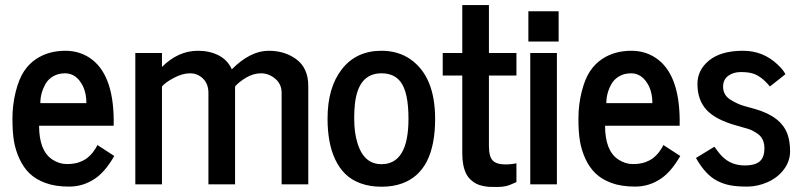

<svg xmlns="http://www.w3.org/2000/svg" viewBox="-20 -723 3151 753"><path d="M138.2 -318.4H318.8Q318.8 -356.4 305.7 -384.3Q280.3 -435.5 235.4 -435.5Q208.5 -435.5 188.2 -423.6Q168 -411.6 157.7 -392.6Q138.2 -356.9 138.2 -318.4ZM122.6 -492.2Q170.9 -523.9 236.3 -523.9Q297.9 -523.9 343.8 -487.3Q429.7 -418 425.8 -230H133.3Q133.3 -131.3 185.5 -97.2Q212.4 -79.6 241.9 -79.6Q271.5 -79.6 291 -86.9Q310.5 -94.2 322.3 -103.5Q334 -112.8 343.8 -125Q356.9 -142.1 361.8 -154.3L428.2 -111.3Q392.1 -48.3 351.1 -21.5Q305.7 8.8 251.2 8.8Q196.8 8.8 158.4 -5.4Q120.1 -19.5 95.9 -43Q71.8 -66.4 56.4 -99.9Q41 -133.3 34.9 -168.7Q28.8 -204.1 28.8 -258.1Q28.8 -312 41.5 -362.8Q54.2 -413.6 74.2 -443.6Q94.2 -473.6 122.6 -492.2Z M615.2 -460.4Q678.7 -523.9 756.3 -523.9Q802.2 -523.9 837.4 -505.9Q872.6 -487.8 889.2 -451.2Q961.9 -523.9 1033.7 -523.9Q1095.7 -523.9 1140.6 -491.7Q1189 -457 1189 -386.2V0H1084.5V-358.9Q1084.5 -393.6 1059.1 -414.6Q1033.7 -435.5 1003.7 -435.5Q973.6 -435.5 944.8 -418.2Q916 -400.9 901.9 -383.8V0H797.4V-358.9Q797.4 -394 776.1 -414.8Q754.9 -435.5 725.3 -435.5Q695.8 -435.5 662.1 -417.7Q628.4 -399.9 615.2 -383.8V0H510.7V-515.1H615.2Z M1372.1 -316.9Q1369.1 -291 1369.1 -261.2Q1369.1 -231.4 1372.1 -207.5Q1375 -183.6 1382.6 -159.7Q1390.1 -135.7 1401.9 -118.2Q1428.2 -79.1 1476.1 -79.1Q1582 -79.1 1582 -257.3Q1582 -361.8 1550.8 -402.3Q1525.4 -435.5 1476.1 -435.5Q1385.7 -435.5 1372.1 -316.9ZM1264.6 -257.8Q1264.6 -379.9 1321 -451.9Q1377.4 -523.9 1476.1 -523.9Q1541.5 -523.9 1589.4 -490.7Q1686.5 -422.9 1686.5 -257.3Q1686.5 -50.8 1557.6 -3.9Q1522 9.3 1476.3 9.3Q1430.7 9.3 1394.5 -3.9Q1358.4 -17.1 1334.5 -40.5Q1310.5 -64 1294.4 -98.1Q1264.6 -161.6 1264.6 -257.8Z M1716.3 -426.8V-515.1H1793V-703.1H1897.5V-515.1H2005.4V-426.8H1897.5V-150.4Q1897.5 -108.9 1912.4 -93.5Q1927.2 -78.1 1962.4 -78.1Q1976.6 -78.1 1991 -80.1Q2005.4 -82 2005.4 -82.5V-8.8Q1979 3.4 1964.6 6.8Q1950.2 10.3 1929.4 10.3Q1908.7 10.3 1898.7 9.8Q1888.7 9.3 1874.3 6.3Q1859.9 3.4 1849.4 -1.7Q1838.9 -6.8 1827.6 -16.6Q1816.4 -26.4 1809.1 -40Q1793 -71.3 1793 -121.1V-426.8Z M2059.6 0V-515.1H2164.1V0ZM2052.2 -560.1V-678.7H2170.9V-560.1Z M2357.9 -318.4H2538.6Q2538.6 -356.4 2525.4 -384.3Q2500 -435.5 2455.1 -435.5Q2428.2 -435.5 2408 -423.6Q2387.7 -411.6 2377.4 -392.6Q2357.9 -356.9 2357.9 -318.4ZM2342.3 -492.2Q2390.6 -523.9 2456.1 -523.9Q2517.6 -523.9 2563.5 -487.3Q2649.4 -418 2645.5 -230H2353Q2353 -131.3 2405.3 -97.2Q2432.1 -79.6 2461.7 -79.6Q2491.2 -79.6 2510.7 -86.9Q2530.3 -94.2 2542 -103.5Q2553.7 -112.8 2563.5 -125Q2576.7 -142.1 2581.5 -154.3L2647.9 -111.3Q2611.8 -48.3 2570.8 -21.5Q2525.4 8.8 2470.9 8.8Q2416.5 8.8 2378.2 -5.4Q2339.8 -19.5 2315.7 -43Q2291.5 -66.4 2276.1 -99.9Q2260.7 -133.3 2254.6 -168.7Q2248.5 -204.1 2248.5 -258.1Q2248.5 -312 2261.2 -362.8Q2273.9 -413.6 2293.9 -443.6Q2314 -473.6 2342.3 -492.2Z M2709.5 -103.5 2781.7 -147.5Q2798.8 -123 2813.5 -108.4Q2848.1 -74.2 2900.9 -74.2Q2943.4 -74.2 2961.4 -91.8Q2978 -107.9 2978 -140.6Q2978 -177.7 2954.1 -196.3Q2932.6 -212.4 2911.6 -218.3L2865.7 -231.4Q2786.1 -253.9 2751 -292Q2715.3 -330.6 2715.3 -394Q2715.3 -448.2 2759.8 -484.9Q2806.6 -523.9 2894 -523.9Q2972.7 -523.9 3029.3 -470.2Q3053.7 -447.3 3060.1 -431.6L2999.5 -383.8Q2965.3 -425.3 2931.2 -435.1Q2913.6 -440.4 2885 -440.4Q2856.4 -440.4 2836.2 -425.8Q2815.9 -411.1 2815.9 -382.8Q2815.9 -350.1 2844.7 -332Q2870.1 -315.9 2896 -308.1L2939.9 -295.9Q3043.5 -266.6 3068.4 -196.8Q3078.6 -168.5 3078.6 -129.6Q3078.6 -90.8 3054.4 -58.6Q3030.3 -26.4 2990.7 -8.8Q2951.2 8.8 2910.9 8.8Q2870.6 8.8 2844.5 3.9Q2818.4 -1 2793.9 -13.2Q2746.6 -37.1 2709.5 -103.5Z"/></svg>

Font: News Cycle
Style: Bold
Weight: 700
Version: Version 0.5.1